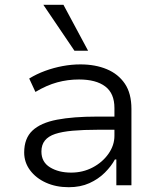

<svg xmlns="http://www.w3.org/2000/svg" viewBox="-20 -774 668 802"><path d="M267 8Q214 8 172 -11Q130 -30 105.5 -63Q81 -96 81 -137Q81 -196 115.5 -228.5Q150 -261 218 -274Q286 -287 385 -287H472V-232H388Q328 -232 283.5 -228Q239 -224 210.5 -214.5Q182 -205 167.5 -187Q153 -169 153 -141Q153 -97 189 -75Q225 -53 277 -53Q326 -53 367 -74.5Q408 -96 433 -131.5Q458 -167 458 -207V-323Q458 -384 419.5 -413Q381 -442 310 -442Q263 -442 219 -430Q175 -418 128 -390L102 -446Q133 -465 168.5 -478Q204 -491 241.5 -498Q279 -505 316 -505Q378 -505 426 -485Q474 -465 501.5 -424.5Q529 -384 529 -319V0H466V-108H460Q445 -80 418 -53Q391 -26 353.5 -9Q316 8 267 8ZM291 -562 161 -754H245L348 -562Z"/></svg>

Font: Nunito Sans 6pt Light
Style: Regular
Weight: 300
Version: Version 3.101;gftools[0.9.27]